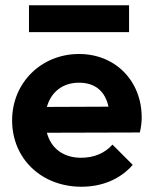

<svg xmlns="http://www.w3.org/2000/svg" viewBox="-20 -699 581 729"><path d="M289 10C367 10 436 -18 484 -73L407 -150C378 -117 336 -100 288 -100C221 -100 174 -135 158 -195L511 -196C516 -218 518 -236 518 -253C518 -392 418 -494 280 -494C137 -494 26 -385 26 -242C26 -96 138 10 289 10ZM90 -577H470V-679H90ZM158 -293C174 -350 218 -385 280 -385C341 -385 379 -353 392 -294Z"/></svg>

Font: MV Cash SemiBold
Style: Regular
Weight: 600
Designer: Rodrigo Fuenzalida
Foundry: fragTYPE
Version: Version 1.100;Glyphs 3.1.2 (3151)